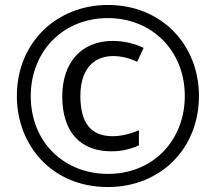

<svg xmlns="http://www.w3.org/2000/svg" viewBox="-20 -744 870 774"><path d="M415 10C626 10 782 -144 782 -357C782 -563 632 -724 415 -724C211 -724 48 -575 48 -357C48 -158 189 10 415 10ZM415 -43C240 -43 104 -169 104 -357C104 -533 230 -671 415 -671C593 -671 725 -539 725 -357C725 -181 600 -43 415 -43ZM429 -134C468 -134 505 -142 540 -158V-219C503 -203 467 -195 434 -195C348 -195 304 -246 304 -358C304 -460 354 -518 436 -518C467 -518 499 -511 533 -495L559 -551C519 -570 477 -579 434 -579C308 -579 231 -492 231 -355C231 -213 303 -134 429 -134Z"/></svg>

Font: Noto Sans Ethiopic ExtCond
Style: Regular
Weight: 400
Width: 2
Designer: Monotype Design Team
Foundry: Monotype Imaging Inc.
Version: Version 2.102